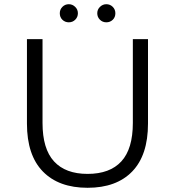

<svg xmlns="http://www.w3.org/2000/svg" viewBox="-20 -886 832 912"><path d="M108 -299V-700H182V-302Q182 -179 236.5 -119.5Q291 -60 396 -60Q502 -60 556.5 -119.5Q611 -179 611 -302V-700H683V-299Q683 -149 608 -71.5Q533 6 396 6Q259 6 183.5 -71.5Q108 -149 108 -299ZM264 -823Q264 -841 276.5 -853.5Q289 -866 307 -866Q324 -866 337 -853.5Q350 -841 350 -823Q350 -805 337.5 -792.5Q325 -780 307 -780Q289 -780 276.5 -792Q264 -804 264 -823ZM442 -823Q442 -841 455 -853.5Q468 -866 485 -866Q503 -866 515.5 -853.5Q528 -841 528 -823Q528 -804 515.5 -792Q503 -780 485 -780Q467 -780 454.5 -792.5Q442 -805 442 -823Z"/></svg>

Font: CMG Sans
Style: Regular
Weight: 400
Designer: Julieta Ulanovsky
Foundry: Julieta Ulanovsky
Version: Version 7.200